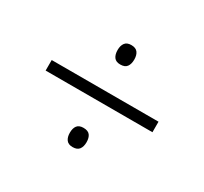

<svg xmlns="http://www.w3.org/2000/svg" viewBox="-100 -717 774 727"><g transform="rotate(30 286.5 -353.0)"><path d="M53 -330V-376H520V-330ZM286 -130Q267 -130 258.5 -141.5Q250 -153 250 -172Q250 -192 258.5 -203Q267 -214 286 -214Q306 -214 314.5 -203Q323 -192 323 -172Q323 -153 314.5 -141.5Q306 -130 286 -130ZM286 -491Q267 -491 258.5 -502.5Q250 -514 250 -534Q250 -553 258.5 -564.5Q267 -576 286 -576Q306 -576 314.5 -564.5Q323 -553 323 -534Q323 -514 314.5 -502.5Q306 -491 286 -491Z"/></g></svg>

Font: Noto Sans Hebrew Thin Light
Style: Regular
Weight: 300
Version: Version 3.001